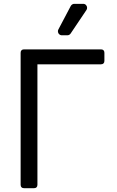

<svg xmlns="http://www.w3.org/2000/svg" viewBox="-20 -986 615 1006"><path d="M105.8 -727.3H509.2Q517.8 -727.3 522.4 -722.7Q527 -718 527 -709.5V-666.9Q527 -658.4 522.4 -653.8Q517.8 -649.1 509.2 -649.1H176.1V-17.8Q176.1 -9.2 171.5 -4.6Q166.9 0 158.4 0H105.8Q97.3 0 92.7 -4.6Q88.1 -9.2 88.1 -17.8V-709.5Q88.1 -718 92.7 -722.7Q97.3 -727.3 105.8 -727.3ZM283.4 -822.1Q283.4 -813.6 289.4 -807.4Q295.5 -801.1 304.3 -801.1H332.7Q338.1 -801.1 342.7 -803.6Q347.3 -806.1 350.1 -810.4L432.9 -933.6Q436.4 -938.6 436.4 -945Q436.4 -953.5 430.6 -959.7Q424.7 -965.9 415.8 -965.9H369.3Q363.6 -965.9 358.7 -962.9Q353.7 -959.9 350.9 -954.9L285.9 -831.7Q283.4 -827.1 283.4 -822.1Z"/></svg>

Font: DeltaSans
Style: Regular
Weight: 400
Designer: Rasmus Andersson
Foundry: rsms
Version: Version 3.012